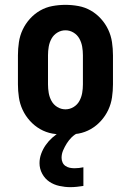

<svg xmlns="http://www.w3.org/2000/svg" viewBox="-20 -548 540 792"><path d="M250 8Q223 8 196 3Q169 -2 145.5 -15.5Q122 -29 103.5 -49.5Q85 -70 73.5 -94.5Q62 -119 58 -146Q54 -173 54 -200V-320Q54 -347 58 -374Q62 -401 73.5 -425.5Q85 -450 103.5 -470.5Q122 -491 145.5 -504.5Q169 -518 196 -523Q223 -528 250 -528Q277 -528 304 -523Q331 -518 354.5 -504.5Q378 -491 396.5 -470.5Q415 -450 426.5 -425.5Q438 -401 442 -374Q446 -347 446 -320V-200Q446 -173 442 -146Q438 -119 426.5 -94.5Q415 -70 396.5 -49.5Q378 -29 354.5 -15.5Q331 -2 304 3Q277 8 250 8ZM250 -97Q268 -97 283.5 -106.5Q299 -116 307.5 -131.5Q316 -147 319 -164.5Q322 -182 322 -200V-320Q322 -338 319 -355.5Q316 -373 307.5 -388.5Q299 -404 283.5 -413.5Q268 -423 250 -423Q232 -423 216.5 -413.5Q201 -404 192.5 -388.5Q184 -373 181 -355.5Q178 -338 178 -320V-200Q178 -182 181 -164.5Q184 -147 192.5 -131.5Q201 -116 216.5 -106.5Q232 -97 250 -97ZM270 224Q248 224 225 219Q202 214 183.5 201.5Q165 189 154 168.5Q143 148 143 125Q143 105 150 86Q157 67 168.5 50.5Q180 34 195 20.5Q210 7 227 -3L235 -8H302V0Q287 7 275.5 18.5Q264 30 255.5 43.5Q247 57 240.5 72Q234 87 234 103Q234 113 238 122Q242 131 250 136.5Q258 142 267.5 144Q277 146 287 146Q296 146 305.5 145Q315 144 324 142V219Q311 221 297.5 222.5Q284 224 270 224Z"/></svg>

Font: Iosevka Curly Slab Extrabold
Style: Regular
Weight: 800
Monospace: yes
Designer: Belleve Invis
Foundry: Belleve Invis
Version: Version 22.1.2; ttfautohint (v1.8.4)